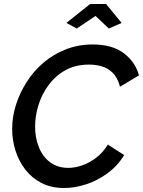

<svg xmlns="http://www.w3.org/2000/svg" viewBox="-20 -937 717 963"><path d="M301 6Q237 6 188.5 -19Q140 -44 107 -86.5Q74 -129 57.5 -182Q41 -235 41 -291Q41 -351 60 -411Q79 -471 114 -526Q149 -581 198.5 -623Q248 -665 310.5 -689.5Q373 -714 445 -714Q543 -714 601 -670Q659 -626 677 -559L582 -502Q570 -547 546 -571Q522 -595 491.5 -604Q461 -613 427 -613Q358 -613 307.5 -584.5Q257 -556 223 -509.5Q189 -463 172.5 -408.5Q156 -354 156 -302Q156 -246 175 -198.5Q194 -151 231.5 -123Q269 -95 323 -95Q356 -95 392 -107.5Q428 -120 462 -145.5Q496 -171 521 -212L603 -159Q569 -104 518 -67Q467 -30 410.5 -12Q354 6 301 6ZM313 -822 432 -917H512L590 -822L526 -794L459 -857L365 -794Z"/></svg>

Font: Raleway Thin SemiBold
Style: Italic
Weight: 600
Italic angle: -12°
Version: Version 4.026